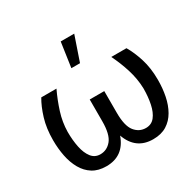

<svg xmlns="http://www.w3.org/2000/svg" viewBox="-164 -932 1136 1120"><g transform="rotate(-30 403.5 -372.0)"><path d="M116.5 -528.4H218.8Q190 -467.7 170.1 -404.8Q150.2 -342 149.1 -277Q149.1 -220.2 158.9 -172.8Q168.7 -125.4 190.9 -96.8Q213.1 -68.2 250 -68.2Q294.7 -68.2 324.9 -104.9Q355.1 -141.7 355.1 -230.1V-376.4H453.1V-230.1Q453.1 -141.7 482.6 -104.9Q512.1 -68.2 556.8 -68.2Q594.5 -68.2 616.8 -96.4Q639.2 -124.6 649.1 -172.1Q659.1 -219.5 659.1 -277Q657 -342 637.4 -404.8Q617.9 -467.7 588.1 -528.4H690.3Q717 -483.7 737 -420.3Q757.1 -356.9 757.1 -277Q757.1 -220.5 746.8 -169Q736.5 -117.5 713.4 -77.1Q690.3 -36.6 652.9 -13.3Q615.4 9.9 561.1 9.9Q444.6 9.9 403.4 -105.5Q362.9 9.9 245.7 9.9Q191.8 9.9 154.7 -13.3Q117.5 -36.6 94.6 -77.1Q71.7 -117.5 61.4 -169Q51.1 -220.5 51.1 -277Q51.1 -356.9 70.5 -420.3Q89.8 -483.7 116.5 -528.4ZM353.7 -588.1 377.8 -754.3H468.8L411.9 -588.1Z"/></g></svg>

Font: Interface
Style: Regular
Weight: 400
Designer: Rasmus Andersson
Foundry: rsms
Version: Version 1.8